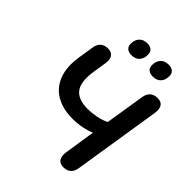

<svg xmlns="http://www.w3.org/2000/svg" viewBox="-251 -1049 1197 1197"><g transform="rotate(45 348.0 -450.5)"><path d="M519 8Q486 8 472.5 -12Q459 -32 464 -68L496 -275Q467 -262 426.5 -254Q386 -246 344 -246Q257 -246 197.5 -281.5Q138 -317 113 -384Q88 -451 103 -547L119 -649Q124 -681 143 -697Q162 -713 191 -713Q223 -713 236.5 -693Q250 -673 245 -638L231 -548Q215 -448 248.5 -402Q282 -356 367 -356Q403 -356 442 -363.5Q481 -371 514 -387L556 -649Q561 -681 580 -697Q599 -713 628 -713Q661 -713 674 -693Q687 -673 682 -638L590 -56Q585 -24 566.5 -8Q548 8 519 8ZM512 -786Q486 -786 472 -798.5Q458 -811 458 -834Q458 -868 477 -888.5Q496 -909 530 -909Q556 -909 570 -896.5Q584 -884 584 -861Q584 -827 565.5 -806.5Q547 -786 512 -786ZM323 -786Q298 -786 284 -798.5Q270 -811 270 -834Q270 -868 289 -888.5Q308 -909 342 -909Q368 -909 381.5 -896.5Q395 -884 395 -861Q395 -827 376.5 -806.5Q358 -786 323 -786Z"/></g></svg>

Font: Nunito ExtraLight
Style: Italic
Weight: 200
Italic angle: -9°
Designer: Vernon Adams
Foundry: Vernon Adams
Version: Version 3.602